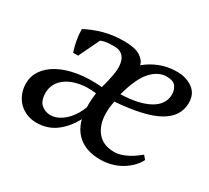

<svg xmlns="http://www.w3.org/2000/svg" viewBox="-109 -689 957 878"><g transform="rotate(30 369.5 -250.0)"><path d="M197 -50Q219 -50 239.5 -60.5Q260 -71 276.5 -87.5Q293 -104 305.5 -124.5Q318 -145 325 -165Q324 -181 325.5 -203Q327 -225 329 -241Q278 -247 240 -239Q202 -231 177 -214.5Q152 -198 140 -175.5Q128 -153 128 -130Q128 -86 149 -68Q170 -50 197 -50ZM332 -106Q304 -53 261 -20.5Q218 12 159 12Q132 12 108.5 2.5Q85 -7 67.5 -24Q50 -41 39.5 -66Q29 -91 29 -121Q29 -159 50.5 -190.5Q72 -222 112.5 -244Q153 -266 210 -275.5Q267 -285 338 -279Q350 -321 356 -356Q362 -391 357.5 -416Q353 -441 337.5 -455Q322 -469 292 -469Q278 -469 260.5 -467.5Q243 -466 225 -459L172 -349H146Q127 -404 126 -463Q169 -486 217.5 -499Q266 -512 323 -512Q379 -512 406.5 -495Q434 -478 440 -453Q472 -480 513 -496Q554 -512 602 -512Q650 -512 684.5 -487.5Q719 -463 719 -415Q719 -344 648.5 -303Q578 -262 421 -250Q417 -233 415.5 -217Q414 -201 414 -186Q414 -126 444.5 -88Q475 -50 534 -50Q553 -50 571.5 -56Q590 -62 606.5 -71Q623 -80 636.5 -90Q650 -100 660 -108L676 -89Q667 -70 650 -52Q633 -34 610 -19.5Q587 -5 558 3.5Q529 12 496 12Q432 12 390 -17.5Q348 -47 332 -106ZM571 -469Q528 -469 491 -429Q454 -389 428 -293Q525 -296 579 -326.5Q633 -357 633 -411Q633 -432 620.5 -450.5Q608 -469 571 -469Z"/></g></svg>

Font: PTSerifItalic
Style: Italic
Weight: 400
Italic angle: -12°
Designer: A.Korolkova, O.Umpeleva, V.Yefimov
Foundry: ParaType Ltd
Version: Version 1.000W OFL